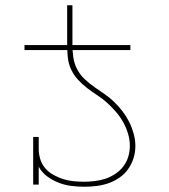

<svg xmlns="http://www.w3.org/2000/svg" viewBox="-20 -701 640 729"><path d="M73 -511V-530H235V-681H255V-530H475V-511ZM301 8Q276 8 251.5 5Q227 2 203.5 -7Q180 -16 159.5 -31Q139 -46 127 -68V0H106V-181H127V-136Q127 -116 133 -96.5Q139 -77 152 -62Q165 -47 183 -37Q201 -27 220 -21Q239 -15 259 -13Q279 -11 299 -11Q319 -11 340 -13.5Q361 -16 380.5 -22.5Q400 -29 418 -41Q436 -53 448.5 -69.5Q461 -86 467 -106Q473 -126 473 -147Q473 -171 466 -194Q459 -217 447.5 -237.5Q436 -258 420.5 -276Q405 -294 387.5 -310Q370 -326 350 -339Q330 -352 311 -366.5Q292 -381 276 -398.5Q260 -416 250 -437.5Q240 -459 237.5 -482.5Q235 -506 235 -530H255Q255 -506 258.5 -482.5Q262 -459 273 -438Q284 -417 301.5 -400.5Q319 -384 338.5 -370.5Q358 -357 377.5 -343.5Q397 -330 414 -313.5Q431 -297 445.5 -278Q460 -259 470.5 -238Q481 -217 487.5 -193.5Q494 -170 494 -147Q494 -123 487 -100.5Q480 -78 466.5 -59Q453 -40 433.5 -26.5Q414 -13 392.5 -5.5Q371 2 347.5 5Q324 8 301 8Z"/></svg>

Font: Iosevka Slab Thin Extended
Style: Regular
Weight: 100
Width: 7
Monospace: yes
Designer: Belleve Invis
Foundry: Belleve Invis
Version: Version 11.1.1; ttfautohint (v1.8.3)